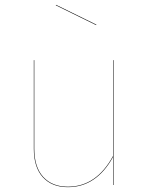

<svg xmlns="http://www.w3.org/2000/svg" viewBox="-20 -766 615 795"><path d="M450 0H448V-116Q379 9 261 9Q195 9 157.5 -32Q120 -73 120 -150V-517H122V-150Q122 -74 159 -33.5Q196 7 261 7Q379 7 448 -120V-517H450ZM379 -664 378 -662 211 -744 212 -746Z"/></svg>

Font: FiraGO Two
Style: Regular
Weight: 100
Designer: bBox Type
Foundry: bBox Type GmbH
Version: Version 1.001